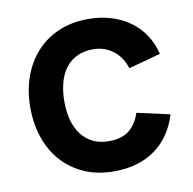

<svg xmlns="http://www.w3.org/2000/svg" viewBox="-68 -624 713 708"><g transform="rotate(-10 288.0 -270.0)"><path d="M304.5 15Q242.5 15 193.5 -6.5Q144.5 -28 110.2 -66Q76 -104 58 -156.2Q40 -208.5 40 -270Q40 -332.5 58.8 -384.8Q77.5 -437 112 -475Q146.5 -513 195.8 -534Q245 -555 306 -555Q352 -555 391.5 -543Q431 -531 462 -508.8Q493 -486.5 514.2 -454.5Q535.5 -422.5 545 -382.5L425 -350Q411 -394 378.8 -418Q346.5 -442 304.5 -442Q269.5 -442 243.8 -429.2Q218 -416.5 201 -393.8Q184 -371 175.8 -339.2Q167.5 -307.5 167.5 -270Q167.5 -231.5 176.2 -199.8Q185 -168 202.2 -145.5Q219.5 -123 245 -110.5Q270.5 -98 304.5 -98Q353 -98 380.5 -120Q408 -142 422 -183.5L545 -156Q519.5 -73 457.5 -29Q395.5 15 304.5 15Z"/></g></svg>

Font: Vela Sans Bd
Style: Bold
Weight: 700
Designer: Principal design: Mikhail Sharanda - project Manrope.
Design modification: Ravid Balaliev
Foundry: Mikhail Sharanda
Version: Version 1.001